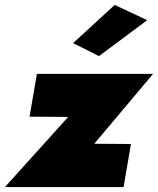

<svg xmlns="http://www.w3.org/2000/svg" viewBox="-37 -760 642 780"><path d="M561 -678 429 -740 260 -585 365 -532ZM240 -285 -17 0H465L495 -175L346 -176L585 -460H113L83 -286Z"/></svg>

Font: Jost* Black
Style: Italic
Weight: 900
Italic angle: -10°
Version: Version 3.7